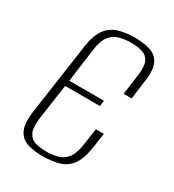

<svg xmlns="http://www.w3.org/2000/svg" viewBox="-153 -687 713 788"><g transform="rotate(30 204.0 -293.5)"><path d="M168 12Q128 12 97.5 2.5Q67 -7 52 -36.5Q37 -66 45 -126L94 -467Q103 -524 125 -552Q147 -580 181 -589.5Q215 -599 256 -599Q297 -599 328 -589.5Q359 -580 373.5 -551.5Q388 -523 380 -467L368 -376H330L343 -471Q349 -516 339 -537.5Q329 -559 306.5 -566Q284 -573 252 -573Q221 -573 195.5 -565.5Q170 -558 153.5 -535.5Q137 -513 131 -467L110 -311H274L271 -284H106L82 -117Q76 -71 86.5 -48.5Q97 -26 119.5 -19Q142 -12 173 -12Q203 -12 228 -19Q253 -26 270 -48.5Q287 -71 293 -117L304 -193H342L332 -126Q323 -64 300.5 -35Q278 -6 244 3Q210 12 168 12Z"/></g></svg>

Font: Alumni Sans ExtraLight
Style: Italic
Weight: 250
Italic angle: -8°
Version: Version 1.016